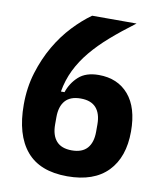

<svg xmlns="http://www.w3.org/2000/svg" viewBox="-81 -763 701 839"><g transform="rotate(10 270.0 -343.0)"><path d="M274 12Q152 12 92.5 -59Q33 -130 33 -264Q33 -340 53.5 -406.5Q74 -473 106 -528Q138 -583 178.5 -626Q219 -669 260 -698H457Q398 -654 351.5 -613.5Q305 -573 270.5 -531.5Q236 -490 214 -445Q192 -400 183 -348H199Q213 -390 245 -419Q277 -448 334 -448Q418 -448 466.5 -391.5Q515 -335 515 -229Q515 -115 453.5 -51.5Q392 12 274 12ZM274 -103Q320 -103 342.5 -128.5Q365 -154 365 -202V-234Q365 -282 342.5 -307.5Q320 -333 274 -333Q228 -333 205.5 -307.5Q183 -282 183 -234V-202Q183 -154 205.5 -128.5Q228 -103 274 -103Z"/></g></svg>

Font: IBM Plex Sans Cond
Style: Bold
Weight: 700
Width: 3
Designer: Mike Abbink, Paul van der Laan, Pieter van Rosmalen
Foundry: Bold Monday
Version: Version 1.3